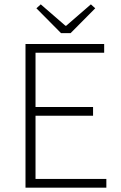

<svg xmlns="http://www.w3.org/2000/svg" viewBox="-20 -861 555 881"><path d="M97 0V-659H458V-619H143V-370H407V-330H143V-40H468V0ZM260 -709 147 -823 167 -841 280 -743H284L397 -841L417 -823L304 -709Z"/></svg>

Font: Giro Light
Style: Regular
Weight: 300
Designer: Paul D. Hunt
Foundry: Adobe Systems Incorporated
Version: Version 1.000;PS 1.0;hotconv 1.0.88;makeotf.lib2.5.647800